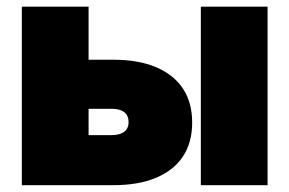

<svg xmlns="http://www.w3.org/2000/svg" viewBox="-20 -542 847 562"><path d="M156.2 -367.2H312Q385.3 -367.2 437 -345.2Q488.8 -323.2 515.6 -282.5Q542.5 -241.7 542.5 -183.1Q542.5 -125 515.6 -84.2Q488.8 -43.5 437 -21.7Q385.3 0 312 0H43.9V-522.5H239.3V-146.5H307.1Q331.1 -146.5 343.8 -156.5Q356.4 -166.5 356.4 -184.6Q356.4 -203.6 343.8 -213.6Q331.1 -223.6 307.1 -223.6H156.2ZM567.9 0V-522.5H763.2V0Z"/></svg>

Font: Inter 28pt Black
Style: Regular
Weight: 900
Designer: Rasmus Andersson
Foundry: rsms
Version: Version 4.001;git-66647c0bb